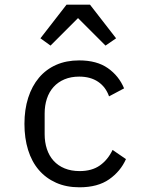

<svg xmlns="http://www.w3.org/2000/svg" viewBox="-20 -785 640 817"><path d="M84 -258Q84 -319 100 -369Q116 -419 146 -454.5Q176 -490 219 -509Q262 -528 317 -528Q392 -528 439 -495Q486 -462 508 -409L444 -375Q430 -415 397.5 -437Q365 -459 317 -459Q282 -459 254.5 -447.5Q227 -436 208 -415Q189 -394 179.5 -365Q170 -336 170 -302V-214Q170 -180 179.5 -151Q189 -122 208 -101Q227 -80 255 -68.5Q283 -57 319 -57Q371 -57 405 -81Q439 -105 459 -147L516 -108Q493 -56 444.5 -22Q396 12 318 12Q262 12 218.5 -7.5Q175 -27 145 -62Q115 -97 99.5 -147Q84 -197 84 -258ZM363 -765 474 -622 429 -591 312 -708 195 -591 152 -622 263 -765Z"/></svg>

Font: IBM Plaex Mono
Style: Regular
Weight: 400
Designer: Mike Abbink, Paul van der Laan, Pieter van Rosmalen
Foundry: Bold Monday
Version: Version 2.003